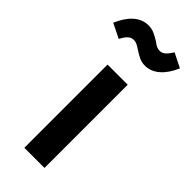

<svg xmlns="http://www.w3.org/2000/svg" viewBox="-291 -824 863 863"><g transform="rotate(45 140.5 -392.0)"><path d="M199 -644C250 -644 292 -683 319 -747L251 -781C232 -750 218 -738 198 -738C185 -738 173 -744 156 -757C128 -774 111 -784 82 -784C29 -784 -11 -743 -38 -680L31 -646C48 -678 61 -691 84 -691C97 -691 107 -685 127 -672C154 -655 171 -644 199 -644ZM77 -529V0H205V-529Z"/></g></svg>

Font: Fira Sans Medium
Style: Regular
Weight: 500
Designer: Carrois Corporate & Edenspiekermann AG
Foundry: Carrois Corporate GbR & Edenspiekermann AG
Version: Version 4.203